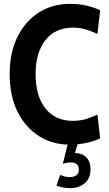

<svg xmlns="http://www.w3.org/2000/svg" viewBox="-20 -734 564 993"><path d="M339 14Q251.5 14 181.5 -30.2Q111.5 -74.5 70.8 -156Q30 -237.5 30 -350Q30 -462.5 70.8 -544.2Q111.5 -626 181.8 -670Q252 -714 341 -714Q389 -714 428.2 -704.8Q467.5 -695.5 498 -681L484 -559Q453.5 -572.5 424 -581.8Q394.5 -591 357 -591Q266.5 -591 215.2 -526.8Q164 -462.5 164 -350Q164 -237.5 215 -173.2Q266 -109 356 -109Q394.5 -109 424 -118.2Q453.5 -127.5 484 -141L498 -19Q468 -4 427.2 5Q386.5 14 339 14ZM448 141Q448 189.5 417.8 214.2Q387.5 239 344 239Q321 239 303.2 235Q285.5 231 272 226L291 171Q302.5 175.5 315 178.8Q327.5 182 341 182Q363 182 375.5 172.2Q388 162.5 388 144Q388 106 345 106Q334.5 106 324.8 108Q315 110 305 113L333 0H385L367.5 57Q405 58 426.5 80Q448 102 448 141Z"/></svg>

Font: Cabin Condensed
Style: Bold
Weight: 700
Width: 3
Designer: Pablo Impallari
Foundry: Pablo Impallari. http://www.impallari.com Igino Marini. http://www.ikern.com
Version: Version 3.001; ttfautohint (v1.8.3)